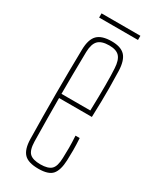

<svg xmlns="http://www.w3.org/2000/svg" viewBox="-180 -737 649 796"><g transform="rotate(30 144.5 -339.5)"><path d="M217 -191H237Q239 -159 239 -133Q239 -107 238 -85Q236 -37 218 -16Q200 5 152 5Q103 5 83 -16Q63 -37 62 -85Q58 -300 62 -514Q63 -563 84 -584Q105 -605 152 -605Q196 -605 216 -584Q236 -563 238 -514Q239 -487 239.5 -431Q240 -375 237 -292H80Q80 -246 80.5 -196.5Q81 -147 82 -85Q83 -44 98.5 -29.5Q114 -15 150 -15Q186 -15 201.5 -29.5Q217 -44 218 -85Q219 -108 219 -133.5Q219 -159 217 -191ZM152 -585Q115 -585 99 -568.5Q83 -552 82 -514Q81 -455 80.5 -406.5Q80 -358 80 -312H218Q220 -379 220 -432.5Q220 -486 218 -514Q216 -552 201 -568.5Q186 -585 152 -585ZM57 -664V-684H243V-664Z"/></g></svg>

Font: Big Shoulders Display Thin
Style: Regular
Weight: 100
Designer: Patric King
Foundry: XO Type Co
Version: Version 1.000; ttfautohint (v1.8.2)